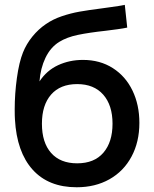

<svg xmlns="http://www.w3.org/2000/svg" viewBox="-20 -755 634 790"><path d="M41.5 -263.5Q40.5 -276.5 40.5 -305Q40.5 -369 49.5 -434Q58.5 -499 74.5 -539Q88.5 -574 113.2 -604.5Q138 -635 169 -656Q198 -676 234.2 -688.2Q270.5 -700.5 307 -707Q343.5 -713.5 398.5 -720.5Q407.5 -722 438 -726Q468.5 -730 493.5 -735L503.5 -641.5Q487.5 -638 463.8 -634.8Q440 -631.5 415.5 -628.5Q346.5 -621 300.8 -611.5Q255 -602 223.5 -582.5Q187.5 -560 167 -517Q146.5 -474 142.5 -420Q172 -465 219 -486.8Q266 -508.5 321 -508.5Q391.5 -508.5 444.2 -474.8Q497 -441 525.2 -382.2Q553.5 -323.5 553.5 -249.5Q553.5 -171 521.2 -110.8Q489 -50.5 430.5 -17.5Q372 15.5 295.5 15.5Q179.5 15.5 114.2 -57Q49 -129.5 41.5 -263.5ZM443 -246Q443 -322 404.8 -365.5Q366.5 -409 297.5 -409Q228 -409 190.2 -365.8Q152.5 -322.5 152.5 -246Q152.5 -168.5 190.2 -125.8Q228 -83 297.5 -83Q368 -83 405.5 -126.8Q443 -170.5 443 -246Z"/></svg>

Font: Hauora SemiBold
Style: Regular
Weight: 600
Designer: Wayne Shih
Foundry: WCYS
Version: Version 1.001